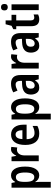

<svg xmlns="http://www.w3.org/2000/svg" viewBox="1379 -2172 1033 3831"><g transform="rotate(-90 1895.5 -256.5)"><path d="M311 -553Q394 -553 440.5 -481Q487 -409 487 -271Q487 -137 440.5 -63.5Q394 10 314 10Q269 10 236 -11Q203 -32 182 -69H177Q179 -44 180.5 -22.5Q182 -1 182 15V240H66V-543H160L176 -471H182Q227 -553 311 -553ZM278 -456Q227 -456 204.5 -415Q182 -374 182 -287V-265Q182 -176 204.5 -132.5Q227 -89 279 -89Q369 -89 369 -271Q369 -362 347 -409Q325 -456 278 -456Z M831 -553Q856 -553 880 -547L868 -428Q849 -435 823 -435Q773 -435 741.5 -393.5Q710 -352 710 -280V0H594V-543H684L700 -451H706Q725 -493 756.5 -523Q788 -553 831 -553Z M1125 -552Q1220 -552 1271.5 -485.5Q1323 -419 1323 -308V-242H1034Q1037 -84 1156 -84Q1228 -84 1298 -123V-27Q1231 10 1144 10Q1031 10 975 -64.5Q919 -139 919 -268Q919 -406 973 -479Q1027 -552 1125 -552ZM1127 -462Q1087 -462 1063 -429Q1039 -396 1036 -326H1213Q1213 -386 1191.5 -424Q1170 -462 1127 -462Z M1672 -553Q1755 -553 1801.5 -481Q1848 -409 1848 -271Q1848 -137 1801.5 -63.5Q1755 10 1675 10Q1630 10 1597 -11Q1564 -32 1543 -69H1538Q1540 -44 1541.5 -22.5Q1543 -1 1543 15V240H1427V-543H1521L1537 -471H1543Q1588 -553 1672 -553ZM1639 -456Q1588 -456 1565.5 -415Q1543 -374 1543 -287V-265Q1543 -176 1565.5 -132.5Q1588 -89 1640 -89Q1730 -89 1730 -271Q1730 -362 1708 -409Q1686 -456 1639 -456Z M2142 -553Q2314 -553 2314 -363V0H2229L2210 -74H2207Q2180 -31 2147 -10.5Q2114 10 2061 10Q1993 10 1958.5 -38Q1924 -86 1924 -157Q1924 -241 1975 -284.5Q2026 -328 2124 -332L2198 -335V-361Q2198 -461 2125 -461Q2096 -461 2066 -451Q2036 -441 2003 -424L1968 -508Q2005 -530 2049 -541.5Q2093 -553 2142 -553ZM2150 -256Q2093 -253 2067.5 -229Q2042 -205 2042 -160Q2042 -119 2058.5 -100Q2075 -81 2105 -81Q2146 -81 2172 -114.5Q2198 -148 2198 -208V-258Z M2680 -553Q2705 -553 2729 -547L2717 -428Q2698 -435 2672 -435Q2622 -435 2590.5 -393.5Q2559 -352 2559 -280V0H2443V-543H2533L2549 -451H2555Q2574 -493 2605.5 -523Q2637 -553 2680 -553Z M2979 -553Q3151 -553 3151 -363V0H3066L3047 -74H3044Q3017 -31 2984 -10.5Q2951 10 2898 10Q2830 10 2795.5 -38Q2761 -86 2761 -157Q2761 -241 2812 -284.5Q2863 -328 2961 -332L3035 -335V-361Q3035 -461 2962 -461Q2933 -461 2903 -451Q2873 -441 2840 -424L2805 -508Q2842 -530 2886 -541.5Q2930 -553 2979 -553ZM2987 -256Q2930 -253 2904.5 -229Q2879 -205 2879 -160Q2879 -119 2895.5 -100Q2912 -81 2942 -81Q2983 -81 3009 -114.5Q3035 -148 3035 -208V-258Z M3458 -89Q3488 -89 3523 -103V-12Q3503 -2 3477.5 4Q3452 10 3423 10Q3357 10 3322.5 -29Q3288 -68 3288 -156V-449H3229V-508L3296 -542L3327 -661H3404V-543H3516V-449H3404V-161Q3404 -89 3458 -89Z M3668 -753Q3732 -753 3732 -685Q3732 -651 3715 -634.5Q3698 -618 3668 -618Q3638 -618 3620.5 -634.5Q3603 -651 3603 -685Q3603 -753 3668 -753ZM3725 -543V0H3609V-543Z"/></g></svg>

Font: Noto Sans Condensed SemiBold
Style: Regular
Weight: 600
Width: 3
Designer: Monotype Design Team
Foundry: Monotype Imaging Inc.
Version: Version 2.013; ttfautohint (v1.8.4.7-5d5b)